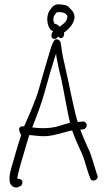

<svg xmlns="http://www.w3.org/2000/svg" viewBox="-20 -831 499 883"><path d="M25 6C27 21 44 36 63 30L73 25C78 23 80 20 82 15C88 -1 74 -11 60 -8C60 -15 61 -22 63 -30C71 -65 82 -99 92 -134C98 -155 104 -177 111 -198L115 -210C143 -208 168 -203 194 -205C237 -208 273 -224 312 -231C318 -214 324 -198 330 -184C342 -155 355 -132 365 -104C370 -89 385 -36 391 -22L395 -12C399 10 437 -2 428 -25L424 -35C412 -72 400 -122 383 -154C372 -178 360 -207 349 -235L363 -236C372 -238 379 -245 379 -256C379 -265 369 -274 360 -272L337 -270C313 -355 297 -451 277 -535C269 -568 263 -603 259 -635C256 -649 236 -657 228 -643C219 -629 213 -608 207 -587C191 -534 175 -479 159 -422C143 -366 115 -305 91 -250H85C76 -252 68 -245 68 -237C68 -228 73 -216 77 -212H78C77 -211 77 -210 77 -209C64 -169 51 -126 40 -86C32 -58 20 -26 25 6ZM128 -245C149 -297 171 -355 186 -410C201 -466 218 -522 234 -574C236 -577 237 -581 238 -585L239 -573C245 -537 252 -506 262 -467C276 -401 287 -330 302 -266C293 -264 285 -262 276 -259L235 -247C202 -240 165 -240 128 -245ZM206 -779C188 -748 200 -693 225 -687C215 -678 211 -656 227 -652C237 -650 243 -658 249 -663C259 -646 280 -661 274 -681C298 -696 349 -748 306 -788C292 -805 286 -808 263 -810C229 -816 220 -800 206 -779ZM226 -747C226 -757 234 -766 238 -771C242 -780 272 -773 277 -771C278 -771 292 -760 290 -755C288 -729 269 -720 254 -708C252 -709 252 -711 251 -712C245 -718 237 -721 230 -722V-724C226 -733 224 -737 226 -747Z"/></svg>

Font: Stray Cat
Style: Cn
Weight: 400
Version: Version 1.0